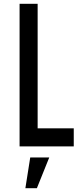

<svg xmlns="http://www.w3.org/2000/svg" viewBox="-20 -770 426 1010"><path d="M178 -750V-95H368V0H83V-750ZM113.5 220 139 58.5H239L174 220Z"/></svg>

Font: Mohave Medium
Style: Regular
Weight: 500
Designer: Gumpita Rahayu
Foundry: Tokotype
Version: Version 2.003